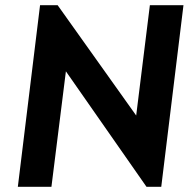

<svg xmlns="http://www.w3.org/2000/svg" viewBox="-20 -723 730 743"><path d="M547 0H604L690 -703H560L507 -276L203 -703H135L49 0H179L235 -447Z"/></svg>

Font: Bluebird
Style: Obl
Weight: 400
Designer: Jasper
Foundry: Cannot Into Space Fonts
Version: Version 0.98